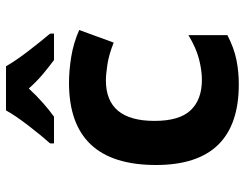

<svg xmlns="http://www.w3.org/2000/svg" viewBox="-108 -698 816 640"><g transform="rotate(-90 300.0 -378.0)"><path d="M231 -606Q252 -621 276.5 -642.5Q301 -664 325 -690Q348 -664 373 -643Q398 -622 420 -606H508V-619Q481 -651 449.5 -692Q418 -733 399 -766H252Q235 -735 201.5 -691.5Q168 -648 142 -619V-606ZM503 -28V-158Q460 -132 422.5 -122.5Q385 -113 354 -113Q288 -113 252.5 -150.5Q217 -188 217 -271Q217 -433 352 -433Q372 -433 405 -428Q438 -423 478 -407L520 -522Q477 -541 431 -548.5Q385 -556 344 -556Q70 -556 70 -266Q70 10 339 10Q382 10 421 2Q460 -6 503 -28Z"/></g></svg>

Font: Noto Sans Mono UI
Style: Bold
Weight: 700
Designer: Monotype Design team
Foundry: Monotype Imaging Inc.
Version: 1.000